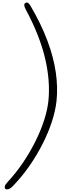

<svg xmlns="http://www.w3.org/2000/svg" viewBox="-20 -1274 541 1507"><path d="M21.5 208Q15 201 18 187.8Q21 174.5 42.5 151.5Q105 84 159.5 3.8Q214 -76.5 256.5 -161.5Q299 -246.5 325.8 -328.8Q352.5 -411 360 -482.5Q376 -640.5 333 -819.8Q290 -999 182.5 -1199Q171.5 -1219.5 170.5 -1232.2Q169.5 -1245 179 -1250.5Q189.5 -1257 199.2 -1251.5Q209 -1246 219.5 -1228Q303.5 -1085 352.2 -954.2Q401 -823.5 418 -705.2Q435 -587 423.5 -480.5Q415.5 -406 387.5 -319.8Q359.5 -233.5 314.2 -144.2Q269 -55 209.8 30Q150.5 115 80 187.5Q67.5 200.5 56 206.5Q44.5 212.5 35.5 212.5Q26.5 212.5 21.5 208Z"/></svg>

Font: Edu SA Hand Cursive
Style: Regular
Weight: 400
Designer: Tina and Corey Anderson, Eben Sorkin, Mirko Velimirovic
Foundry: Google for Education
Version: Version 2.000